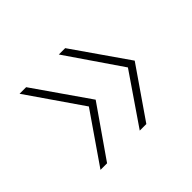

<svg xmlns="http://www.w3.org/2000/svg" viewBox="-91 -601 619 619"><g transform="rotate(-45 218.5 -292.0)"><path d="M239 -113 356 -284 228 -471H257L387 -284L269 -113ZM60 -113 178 -284 49 -471H79L209 -284L90 -113Z"/></g></svg>

Font: Alumni Sans SC Thin
Style: Regular
Weight: 100
Designer: Robert E. Leuschke
Foundry: Robert E. Leuschke
Version: Version 1.018